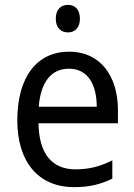

<svg xmlns="http://www.w3.org/2000/svg" viewBox="-20 -758 550 788"><path d="M259 -738C230 -738 209 -720 209 -681C209 -644 230 -625 259 -625C287 -625 308 -644 308 -681C308 -719 288 -738 259 -738ZM264 -546C132 -546 51 -443 51 -264C51 -94 137 10 284 10C347 10 392 -1 441 -25V-100C391 -75 347 -63 290 -63C193 -63 140 -127 138 -252H464V-306C464 -447 391 -546 264 -546ZM263 -476C342 -476 377 -409 377 -320H139C147 -421 190 -476 263 -476Z"/></svg>

Font: Noto Sans Georgian SemiCondensed
Style: Regular
Weight: 400
Width: 4
Designer: Monotype Design Team, Akaki Razmadze
Foundry: Google LLC
Version: Version 2.005